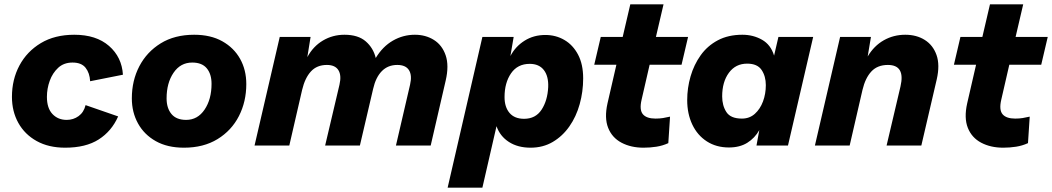

<svg xmlns="http://www.w3.org/2000/svg" viewBox="-20 -670 4844 884"><path d="M280 10Q204 10 149 -20.5Q94 -51 64.5 -104Q35 -157 35 -224Q35 -304 69.5 -368.5Q104 -433 168 -471.5Q232 -510 322 -510Q423 -510 482 -458.5Q541 -407 546 -326L395 -296Q393 -334 374 -358Q355 -382 314 -382Q274 -382 248 -358Q222 -334 209 -298Q196 -262 196 -224Q196 -172 221.5 -145Q247 -118 287 -118Q318 -118 342 -135.5Q366 -153 374 -186L524 -134Q494 -66 434.5 -28Q375 10 280 10Z M827 10Q751 10 697.5 -20Q644 -50 615.5 -101.5Q587 -153 587 -217Q587 -299 621.5 -365Q656 -431 720 -470.5Q784 -510 874 -510Q950 -510 1003.5 -480Q1057 -450 1085.5 -399Q1114 -348 1114 -283Q1114 -202 1080 -135.5Q1046 -69 981.5 -29.5Q917 10 827 10ZM837 -118Q890 -118 922 -165.5Q954 -213 954 -284Q954 -329 932 -355.5Q910 -382 865 -382Q811 -382 779 -335Q747 -288 747 -217Q747 -172 769.5 -145Q792 -118 837 -118Z M1152 0 1268 -500H1410L1395 -407Q1422 -457 1467 -483.5Q1512 -510 1566 -510Q1629 -510 1664 -479.5Q1699 -449 1710 -403Q1742 -456 1789 -483Q1836 -510 1890 -510Q1940 -510 1978 -486Q2016 -462 2032 -415Q2048 -368 2032 -299L1963 0H1803L1868 -280Q1878 -323 1863 -347Q1848 -371 1809 -371Q1766 -371 1738 -342.5Q1710 -314 1698 -261L1637 0H1477L1543 -280Q1553 -323 1538 -347Q1523 -371 1485 -371Q1439 -371 1411.5 -341Q1384 -311 1371 -256L1312 0Z M2041 194 2201 -500H2345L2330 -412Q2353 -456 2395 -482.5Q2437 -509 2491 -509Q2539 -509 2578.5 -486Q2618 -463 2641.5 -418.5Q2665 -374 2665 -309Q2665 -248 2649 -190.5Q2633 -133 2601.5 -88Q2570 -43 2525 -16.5Q2480 10 2423 10Q2364 10 2323 -16.5Q2282 -43 2266 -89L2201 194ZM2393 -123Q2446 -123 2473.5 -165Q2501 -207 2504 -269Q2506 -319 2484 -347.5Q2462 -376 2419 -376Q2363 -376 2333 -332.5Q2303 -289 2303 -223Q2303 -177 2326 -150Q2349 -123 2393 -123Z M2943 10Q2885 10 2841.5 -13Q2798 -36 2780 -81.5Q2762 -127 2777 -194L2818 -372H2716L2746 -500H2847L2882 -650H3035L3000 -500H3148L3118 -372H2971L2934 -211Q2923 -164 2940 -144Q2957 -124 2998 -124Q3017 -124 3032.5 -126.5Q3048 -129 3065 -133L3057 -11Q3031 1 3002 5.5Q2973 10 2943 10Z M3336 9Q3278 9 3234.5 -19Q3191 -47 3167.5 -96.5Q3144 -146 3144 -209Q3144 -265 3159.5 -318.5Q3175 -372 3206 -415.5Q3237 -459 3285 -484.5Q3333 -510 3398 -510Q3448 -510 3488.5 -487Q3529 -464 3544 -414L3564 -500H3724L3608 0H3463L3476 -71Q3455 -34 3420.5 -12.5Q3386 9 3336 9ZM3396 -124Q3431 -124 3455.5 -146Q3480 -168 3493 -203Q3506 -238 3506 -278Q3506 -319 3486.5 -348Q3467 -377 3420 -377Q3367 -377 3336 -335Q3305 -293 3305 -226Q3305 -184 3324.5 -154Q3344 -124 3396 -124Z M3732 0 3848 -500H3990L3975 -410Q4004 -459 4049 -484.5Q4094 -510 4148 -510Q4200 -510 4238 -486Q4276 -462 4292 -416.5Q4308 -371 4293 -305L4222 0H4062L4126 -272Q4149 -371 4068 -371Q4020 -371 3992 -341Q3964 -311 3951 -256L3892 0Z M4599 10Q4541 10 4497.5 -13Q4454 -36 4436 -81.5Q4418 -127 4433 -194L4474 -372H4372L4402 -500H4503L4538 -650H4691L4656 -500H4804L4774 -372H4627L4590 -211Q4579 -164 4596 -144Q4613 -124 4654 -124Q4673 -124 4688.5 -126.5Q4704 -129 4721 -133L4713 -11Q4687 1 4658 5.5Q4629 10 4599 10Z"/></svg>

Font: Prodigy Sans
Style: Bold Italic
Weight: 700
Italic angle: -13°
Designer: Wei Huang
Foundry: Wei Huang
Version: Version 1.003; ttfautohint (v1.8.3)